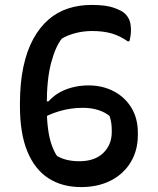

<svg xmlns="http://www.w3.org/2000/svg" viewBox="-20 -740 640 780"><path d="M351 -720Q411 -720 442.5 -708.5Q474 -697 485 -687Q497 -677 504.5 -661Q512 -645 512 -616Q512 -610 511.5 -605Q511 -600 510.5 -596Q510 -592 509 -587.5Q508 -583 507.5 -579.5Q507 -576 505 -572H499Q468 -594 434 -604Q400 -614 354 -614Q319 -614 286.5 -605.5Q254 -597 231 -583Q205 -550 187.5 -484Q170 -418 170 -314V-306Q170 -257 175 -218Q180 -179 190 -151Q200 -123 212 -106Q232 -95 254 -90Q276 -85 302 -85Q365 -85 399.5 -118.5Q434 -152 434 -203V-210Q434 -227 432 -240.5Q430 -254 425 -269Q407 -284 379 -293Q351 -302 316 -302Q269 -302 223.5 -289Q178 -276 137 -251L135 -328H203L158 -304Q190 -351 237 -372Q284 -393 340 -393Q397 -393 442.5 -369Q488 -345 514 -302Q540 -259 540 -201V-191Q540 -129 511 -81Q482 -33 430 -6.5Q378 20 310 20Q232 20 176.5 -16Q121 -52 91 -125Q61 -198 61 -310V-318Q61 -403 75 -468.5Q89 -534 115 -581.5Q141 -629 176.5 -660Q212 -691 256.5 -705.5Q301 -720 351 -720Z"/></svg>

Font: Recursive Casual Medium
Style: Regular
Weight: 500
Version: Version 1.047